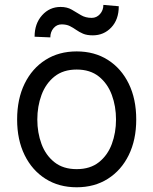

<svg xmlns="http://www.w3.org/2000/svg" viewBox="-20 -766 637 797"><path d="M298.3 11.4Q224.4 11.4 168.9 -23.8Q113.3 -58.9 82.2 -122.2Q51.1 -185.4 51.1 -269.9Q51.1 -355.1 82.2 -418.7Q113.3 -482.2 168.9 -517.4Q224.4 -552.6 298.3 -552.6Q372.2 -552.6 427.7 -517.4Q483.3 -482.2 514.4 -418.7Q545.5 -355.1 545.5 -269.9Q545.5 -185.4 514.4 -122.2Q483.3 -58.9 427.7 -23.8Q372.2 11.4 298.3 11.4ZM298.3 -63.9Q354.4 -63.9 390.6 -92.7Q426.8 -121.4 444.2 -168.3Q461.6 -215.2 461.6 -269.9Q461.6 -324.6 444.2 -371.8Q426.8 -419 390.6 -448.2Q354.4 -477.3 298.3 -477.3Q242.2 -477.3 206 -448.2Q169.7 -419 152.3 -371.8Q134.9 -324.6 134.9 -269.9Q134.9 -215.2 152.3 -168.3Q169.7 -121.4 206 -92.7Q242.2 -63.9 298.3 -63.9ZM188.9 -610.8 123.6 -613.6Q123.6 -668 154.7 -702.6Q185.7 -737.2 231.5 -737.2Q258.5 -737.2 277.9 -725.9Q297.2 -714.5 316.2 -703.1Q335.2 -691.8 360.8 -691.8Q381 -691.8 395.1 -707.6Q409.1 -723.4 409.1 -745.7L473 -740.1Q473 -684.7 441.9 -652Q410.9 -619.3 365.1 -619.3Q340.6 -619.3 324.6 -626.2Q308.6 -633.2 296.2 -642Q283.7 -650.9 269.9 -657.8Q256 -664.8 235.8 -664.8Q215.6 -664.8 202.2 -649Q188.9 -633.2 188.9 -610.8Z"/></svg>

Font: Inter Alia
Style: Regular
Weight: 400
Designer: Rasmus Andersson (Latin, Greek, Cyrillic etc.) and Evan from Shavian.info (Shavian, old style figures)
Foundry: Shavian.info
Version: Version 0.001;git-37ab20767